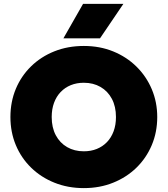

<svg xmlns="http://www.w3.org/2000/svg" viewBox="-20 -951 861 986"><path d="M410.5 15Q328.5 15 259.5 -12.8Q190.5 -40.5 139.8 -90Q89 -139.5 61.2 -206Q33.5 -272.5 33.5 -350Q33.5 -428 61.2 -494.5Q89 -561 139.8 -610.5Q190.5 -660 259.5 -687.5Q328.5 -715 410.5 -715Q492.5 -715 561.2 -687Q630 -659 680.8 -609Q731.5 -559 759.5 -492.8Q787.5 -426.5 787.5 -350Q787.5 -272.5 759.5 -206Q731.5 -139.5 680.8 -90Q630 -40.5 561.2 -12.8Q492.5 15 410.5 15ZM410.5 -174Q447 -174 477.2 -186.2Q507.5 -198.5 529.5 -221.5Q551.5 -244.5 563.5 -277Q575.5 -309.5 575.5 -350Q575.5 -404 554.5 -443.5Q533.5 -483 496.2 -504.5Q459 -526 410.5 -526Q374 -526 343.8 -513.8Q313.5 -501.5 291.5 -478.5Q269.5 -455.5 257.5 -423Q245.5 -390.5 245.5 -350Q245.5 -296 266.5 -256.5Q287.5 -217 324.8 -195.5Q362 -174 410.5 -174ZM305.5 -754 406.5 -931H613.5L493.5 -754Z"/></svg>

Font: Geologica Roman Black
Style: Regular
Weight: 900
Designer: Sindre Bremnes, Frode Helland
Foundry: Monokrom Skriftforlag AS
Version: Version 1.010;gftools[0.9.28]